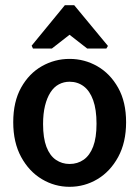

<svg xmlns="http://www.w3.org/2000/svg" viewBox="-20 -716 537 740"><path d="M248 4Q191 4 141.5 -25.5Q92 -55 61.5 -111Q31 -167 31 -245Q31 -324 61.5 -378.5Q92 -433 141.5 -461Q191 -489 248 -489Q306 -489 355.5 -460.5Q405 -432 435.5 -377.5Q466 -323 466 -245Q466 -167 435.5 -111Q405 -55 355.5 -25.5Q306 4 248 4ZM248 -84Q279 -84 302.5 -100.5Q326 -117 339 -151Q352 -185 352 -239Q352 -294 339 -330Q326 -366 302.5 -383.5Q279 -401 248 -401Q226 -401 207 -391Q188 -381 174.5 -360Q161 -339 153.5 -308.5Q146 -278 146 -238Q146 -184 159 -150Q172 -116 195.5 -100Q219 -84 248 -84ZM107 -529 102 -540 230 -696H266L396 -539L390 -529H316L248 -582L180 -529Z"/></svg>

Font: Kreon Light SemiBold
Style: Regular
Weight: 600
Version: Version 2.002